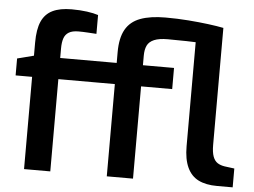

<svg xmlns="http://www.w3.org/2000/svg" viewBox="-53 -837 1194 904"><g transform="rotate(5 544.0 -384.5)"><path d="M92 0V-436H14V-516L92 -536V-598Q92 -661 108.5 -698Q125 -735 160 -752Q195 -769 250 -769Q290 -769 322.5 -764.5Q355 -760 376 -753V-664Q359 -665 335.5 -666.5Q312 -668 291 -668Q262 -668 245.5 -658Q229 -648 222.5 -629Q216 -610 216 -581V-536H546V-436H216V0ZM483 0V-436H405V-516L483 -536V-587Q483 -654 505.5 -694Q528 -734 575 -751.5Q622 -769 694 -769Q750 -769 801.5 -765Q853 -761 896 -755.5Q939 -750 969 -744V-659Q937 -662 892.5 -664Q848 -666 801 -667Q754 -668 713 -668Q672 -668 648.5 -658Q625 -648 616 -629Q607 -610 607 -581V-536H754V-436H607V0ZM1004 0Q951 0 916 -17.5Q881 -35 863 -74Q845 -113 845 -174V-724H969V-192Q969 -156 976.5 -136Q984 -116 998 -107Q1012 -98 1032 -95L1078 -89V0Z"/></g></svg>

Font: Exo Thin SemiBold
Style: Regular
Weight: 600
Version: Version 2.000